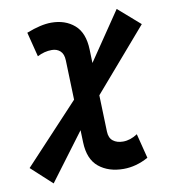

<svg xmlns="http://www.w3.org/2000/svg" viewBox="-89 -784 781 874"><g transform="rotate(-10 301.5 -347.0)"><path d="M88.4 19.5 -7.3 -68.4 246.1 -339.8 240.2 -522.5Q239.3 -552.2 223.9 -566.2Q208.5 -580.1 185.1 -580.1Q150.9 -580.1 118.2 -563L89.4 -676.8Q156.2 -703.1 204.1 -703.1Q268.6 -703.1 310.8 -666.7Q353 -630.4 355.5 -552.2L357.4 -489.7L508.8 -712.9L609.4 -625L362.8 -339.4L368.2 -170.9Q369.1 -141.1 387 -127.2Q404.8 -113.3 433.1 -113.3Q466.8 -113.3 500 -135.3L528.8 -21.5Q472.2 9.8 414.1 9.8Q344.7 9.8 300 -26.6Q255.4 -63 252.9 -141.1L251 -197.8Z"/></g></svg>

Font: CaskaydiaCove NFP
Style: Bold Italic
Weight: 700
Italic angle: -10°
Designer: Aaron Bell
Foundry: Saja Typeworks
Version: Version 2111.001; VTT 6.35;Nerd Fonts 3.1.1